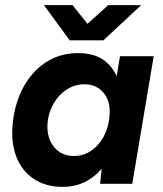

<svg xmlns="http://www.w3.org/2000/svg" viewBox="-20 -720 637 752"><path d="M372 0 382 -93 450 -500H582L498 0ZM227 12Q159 12 112 -19.5Q65 -51 43.5 -107.5Q22 -164 30 -239Q36 -297 56.5 -347Q77 -397 110.5 -434Q144 -471 188 -491.5Q232 -512 286 -512Q353 -512 392.5 -480Q432 -448 447.5 -392.5Q463 -337 454 -263Q448 -196 428.5 -145Q409 -94 378.5 -59Q348 -24 309.5 -6Q271 12 227 12ZM270 -109Q300 -109 324.5 -122Q349 -135 367.5 -157.5Q386 -180 396.5 -208.5Q407 -237 409 -267Q414 -322 386 -356Q358 -390 311 -390Q280 -390 254.5 -377Q229 -364 210 -342.5Q191 -321 179.5 -293Q168 -265 166 -234Q163 -180 191.5 -144.5Q220 -109 270 -109ZM254 -562V-565L404 -700H533L385 -562ZM253 -562 152 -700H264L372 -565L371 -562Z"/></svg>

Font: Figtree Light
Style: Bold Italic
Weight: 700
Italic angle: -9.5°
Version: Version 2.000